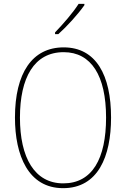

<svg xmlns="http://www.w3.org/2000/svg" viewBox="-20 -971 657 1001"><path d="M420 -944V-951H390C359 -903 312 -849 267 -802V-793H284C329 -833 387 -897 420 -944ZM559 -358C559 -579 481 -724 312 -724C148 -724 58 -590 58 -358C58 -160 128 10 309 10C491 10 559 -155 559 -358ZM84 -358C84 -566 158 -699 312 -699C456 -699 533 -576 533 -358C533 -144 461 -15 310 -15C160 -15 84 -149 84 -358Z"/></svg>

Font: Noto Sans Oriya Cond Thin
Style: Regular
Weight: 100
Width: 3
Designer: Amélie Bonet and Sol Matas
Foundry: Google LLC
Version: Version 2.006